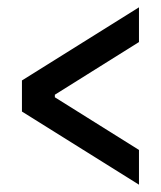

<svg xmlns="http://www.w3.org/2000/svg" viewBox="-20 -515 440 525"><path d="M130 -249 360 -105V-10L40 -210V-295L360 -495V-400L130 -256Z"/></svg>

Font: Cuprum
Style: Regular
Weight: 400
Designer: Jovanny Lemonad
Foundry: Jovanny Lemonad
Version: Version 1.002